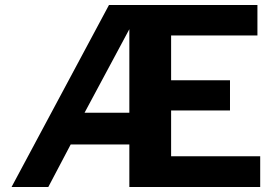

<svg xmlns="http://www.w3.org/2000/svg" viewBox="-20 -743 1114 763"><path d="M1014 -122H660V-304H894V-424H660V-602H1003V-723H413L26 0H172L261 -169H494V0H1014ZM494 -295H316L494 -627Z"/></svg>

Font: United Sans
Style: Bold
Weight: 700
Designer: Pablo Impallari, Rodrigo Fuenzalida (Modified by Dan O. Williams)
Version: Version 1.000;PS 001.000;hotconv 1.0.88;makeotf.lib2.5.64775